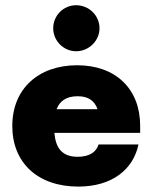

<svg xmlns="http://www.w3.org/2000/svg" viewBox="-20 -688 571 717"><path d="M264.2 -496.6C312 -496.6 351.6 -535.6 351.6 -582.5C351.6 -630.4 312 -668.5 264.2 -668.5C217.3 -668.5 178.7 -630.4 178.7 -582.5C178.7 -535.6 217.3 -496.6 264.2 -496.6ZM503.4 -218.3C503.4 -356.4 411.6 -444.3 268.1 -444.3C123.5 -444.3 25.9 -356.4 25.9 -217.3C25.9 -79.6 121.6 8.8 272.5 8.8C397.9 8.8 477.5 -54.7 497.1 -148.4H348.1C339.4 -119.6 313 -102.5 270 -102.5C211.9 -102.5 188 -134.8 183.1 -191.9H503.4ZM270 -328.6C310.5 -328.6 333 -311.5 344.2 -280.3H191.4C203.1 -310.5 227.1 -328.6 270 -328.6Z"/></svg>

Font: Now Black
Style: Regular
Weight: 400
Designer: Alfredo Marco Pradil
Foundry: Alfredo Marco Pradil
Version: Version 1.200;hotconv 1.0.109;makeotfexe 2.5.65596